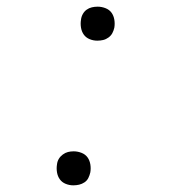

<svg xmlns="http://www.w3.org/2000/svg" viewBox="-20 -548 540 576"><path d="M200 8Q188 8 177 3.5Q166 -1 159.5 -10Q153 -19 151 -31Q149 -43 151 -55Q152 -64 156.5 -71.5Q161 -79 168.5 -84.5Q176 -90 184 -92Q192 -94 201 -94Q213 -94 224.5 -89.5Q236 -85 242.5 -76Q249 -67 251 -55Q253 -43 251 -31Q249 -22 245 -14Q241 -6 233.5 -1Q226 4 217.5 6Q209 8 200 8ZM272 -426Q260 -426 249 -430.5Q238 -435 231.5 -444Q225 -453 223 -465Q221 -477 223 -489Q224 -498 228.5 -506Q233 -514 240 -519Q247 -524 255.5 -526Q264 -528 273 -528Q285 -528 296.5 -523.5Q308 -519 314.5 -510Q321 -501 323 -489Q325 -477 323 -465Q321 -456 317 -448.5Q313 -441 305.5 -435.5Q298 -430 289.5 -428Q281 -426 272 -426Z"/></svg>

Font: Iosevka Term Curly Extralight
Style: Italic
Weight: 200
Italic angle: -9°
Designer: Belleve Invis
Foundry: Belleve Invis
Version: Version 32.3.0